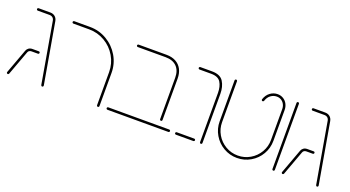

<svg xmlns="http://www.w3.org/2000/svg" viewBox="-43 -952 2523 1385"><g transform="rotate(20 1218.0 -259.5)"><path d="M285.9 -4.1 205.2 -469.3Q202.6 -484.1 193 -492Q183.3 -500 168.1 -500H78.5Q74.8 -500 72 -502.8Q69.3 -505.6 69.3 -509.3Q69.3 -513.3 72 -515.9Q74.8 -518.5 78.5 -518.5H168.1Q190 -518.5 204.8 -506.1Q219.6 -493.7 223.3 -472.2L304.1 -7.4Q304.8 -3 302 0.4Q299.3 3.7 295.2 3.7Q291.5 3.7 289.1 1.5Q286.7 -0.7 285.9 -4.1ZM22.6 -8.5 92.2 -197.4Q97 -210.4 108.5 -218.7Q120 -227 136.3 -227H185.9Q190 -227 192.6 -224.4Q195.2 -221.9 195.2 -217.8Q195.2 -214.1 192.6 -211.3Q190 -208.5 185.9 -208.5H136.3Q127 -208.5 119.8 -204.1Q112.6 -199.6 109.6 -191.1L40 -2.2Q38.9 0.4 36.7 2Q34.4 3.7 31.5 3.7Q26.3 3.7 23.7 -0.4Q21.1 -4.4 22.6 -8.5Z M723 4.1Q719.3 4.1 716.5 1.3Q713.7 -1.5 713.7 -5.6V-259.3Q713.7 -324.4 681.3 -379.8Q648.9 -435.2 593.5 -467.6Q538.1 -500 473 -500H351.9Q348.1 -500 345.4 -502.8Q342.6 -505.6 342.6 -509.3Q342.6 -513.3 345.4 -515.9Q348.1 -518.5 351.9 -518.5H473Q543 -518.5 602.6 -483.5Q662.2 -448.5 697.2 -388.9Q732.2 -329.3 732.2 -259.3V-5.6Q732.2 -1.5 729.4 1.3Q726.7 4.1 723 4.1Z M1175.6 -66.3V-383.7Q1175.6 -439.3 1145.4 -469.6Q1115.2 -500 1060 -500H846.3Q842.6 -500 839.8 -502.8Q837 -505.6 837 -509.3Q837 -513.3 839.8 -515.9Q842.6 -518.5 846.3 -518.5H1060Q1101.5 -518.5 1131.7 -502.4Q1161.9 -486.3 1178 -455.9Q1194.1 -425.6 1194.1 -383.7V-66.3Q1194.1 -62.6 1191.5 -59.8Q1188.9 -57 1184.8 -57Q1181.1 -57 1178.3 -59.8Q1175.6 -62.6 1175.6 -66.3ZM785.9 -9.3Q785.9 -13.3 788.7 -15.9Q791.5 -18.5 795.2 -18.5H1263Q1266.7 -18.5 1269.4 -15.7Q1272.2 -13 1272.2 -9.3Q1272.2 -5.6 1269.4 -2.8Q1266.7 0 1263 0H795.2Q791.5 0 788.7 -2.8Q785.9 -5.6 785.9 -9.3Z M1503 -9.3V-385.9Q1503 -435.9 1483.1 -468Q1463.3 -500 1409.3 -500H1320Q1316.3 -500 1313.5 -502.8Q1310.7 -505.6 1310.7 -509.3Q1310.7 -513.3 1313.5 -515.9Q1316.3 -518.5 1320 -518.5H1409.3Q1473.3 -518.5 1497.4 -480Q1521.5 -441.5 1521.5 -385.9V-9.3Q1521.5 -5.2 1518.7 -2.4Q1515.9 0.4 1512.2 0.4Q1508.5 0.4 1505.7 -2.4Q1503 -5.2 1503 -9.3ZM1311.5 -9.3Q1311.5 -13.3 1314.3 -15.9Q1317 -18.5 1320.7 -18.5H1454.8Q1458.5 -18.5 1461.3 -15.7Q1464.1 -13 1464.1 -9.3Q1464.1 -5.6 1461.3 -2.8Q1458.5 0 1454.8 0H1320.7Q1317 0 1314.3 -2.8Q1311.5 -5.6 1311.5 -9.3Z M1584.4 -198.9V-513Q1584.4 -516.7 1587.2 -519.4Q1590 -522.2 1593.7 -522.2Q1597.4 -522.2 1600.2 -519.4Q1603 -516.7 1603 -513V-198.9Q1603 -148.1 1628.1 -105Q1653.3 -61.9 1696.5 -36.5Q1739.6 -11.1 1790.7 -11.1Q1841.9 -11.1 1885 -36.5Q1928.1 -61.9 1953.3 -105Q1978.5 -148.1 1978.5 -198.9V-435.2Q1978.5 -455.2 1970 -471.7Q1961.5 -488.1 1946.3 -497.8Q1931.1 -507.4 1911.5 -507.4Q1886.3 -507.4 1865.4 -491.9Q1844.4 -476.3 1835.2 -447Q1834.4 -444.4 1831.9 -442.6Q1829.3 -440.7 1826.3 -440.7Q1821.1 -440.7 1818.7 -444.6Q1816.3 -448.5 1817.4 -452.6Q1828.9 -487.8 1854.8 -506.9Q1880.7 -525.9 1911.5 -525.9Q1936.3 -525.9 1955.9 -513.7Q1975.6 -501.5 1986.3 -480.7Q1997 -460 1997 -435.2V-198.9Q1997 -143 1969.4 -95.6Q1941.9 -48.1 1894.4 -20.4Q1847 7.4 1790.7 7.4Q1734.8 7.4 1687.4 -20.4Q1640 -48.1 1612.2 -95.6Q1584.4 -143 1584.4 -198.9Z M2060 -5.6V-513Q2060 -516.7 2062.8 -519.4Q2065.6 -522.2 2069.3 -522.2Q2073 -522.2 2075.7 -519.4Q2078.5 -516.7 2078.5 -513V-5.6Q2078.5 -1.9 2075.9 0.9Q2073.3 3.7 2069.3 3.7Q2065.6 3.7 2062.8 0.9Q2060 -1.9 2060 -5.6Z M2395.9 -4.1 2315.2 -469.3Q2312.6 -484.1 2303 -492Q2293.3 -500 2278.1 -500H2188.5Q2184.8 -500 2182 -502.8Q2179.3 -505.6 2179.3 -509.3Q2179.3 -513.3 2182 -515.9Q2184.8 -518.5 2188.5 -518.5H2278.1Q2300 -518.5 2314.8 -506.1Q2329.6 -493.7 2333.3 -472.2L2414.1 -7.4Q2414.8 -3 2412 0.4Q2409.3 3.7 2405.2 3.7Q2401.5 3.7 2399.1 1.5Q2396.7 -0.7 2395.9 -4.1ZM2132.6 -8.5 2202.2 -197.4Q2207 -210.4 2218.5 -218.7Q2230 -227 2246.3 -227H2295.9Q2300 -227 2302.6 -224.4Q2305.2 -221.9 2305.2 -217.8Q2305.2 -214.1 2302.6 -211.3Q2300 -208.5 2295.9 -208.5H2246.3Q2237 -208.5 2229.8 -204.1Q2222.6 -199.6 2219.6 -191.1L2150 -2.2Q2148.9 0.4 2146.7 2Q2144.4 3.7 2141.5 3.7Q2136.3 3.7 2133.7 -0.4Q2131.1 -4.4 2132.6 -8.5Z"/></g></svg>

Font: 26F Galaxy Hebrew Hairline
Style: Regular
Weight: 50
Designer: C₂₉H₂₅N₃O₅
Version: Version 1.000